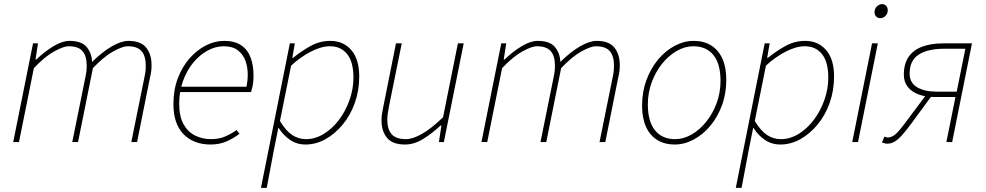

<svg xmlns="http://www.w3.org/2000/svg" viewBox="-20 -688 4774 930"><path d="M44 0 140 -478H164L152 -400H156Q197 -439 239.5 -464.5Q282 -490 316 -490Q376 -490 400.5 -459.5Q425 -429 426 -388Q477 -438 522.5 -464Q568 -490 602 -490Q662 -490 688 -457.5Q714 -425 714 -374Q714 -356 712.5 -343.5Q711 -331 706 -310L644 0H616L678 -306Q683 -329 684.5 -342Q686 -355 686 -370Q686 -417 665.5 -440.5Q645 -464 598 -464Q574 -464 528.5 -439Q483 -414 430 -358L358 0H330L392 -306Q397 -329 398.5 -342Q400 -355 400 -370Q400 -417 379.5 -440.5Q359 -464 312 -464Q288 -464 242.5 -439Q197 -414 144 -358L72 0Z M1000 12Q918 12 869 -38Q820 -88 820 -184Q820 -252 841 -308Q862 -364 897.5 -404.5Q933 -445 976.5 -467.5Q1020 -490 1066 -490Q1117 -490 1148.5 -468.5Q1180 -447 1194 -409Q1208 -371 1208 -322Q1208 -306 1206.5 -291.5Q1205 -277 1202 -264.5Q1199 -252 1196 -242H844L850 -268H1174Q1177 -283 1178.5 -297.5Q1180 -312 1180 -328Q1180 -362 1169 -393Q1158 -424 1132.5 -444Q1107 -464 1064 -464Q1024 -464 985.5 -443Q947 -422 916 -384.5Q885 -347 866.5 -296Q848 -245 848 -186Q848 -123 869.5 -85.5Q891 -48 926 -31Q961 -14 1002 -14Q1040 -14 1069.5 -26.5Q1099 -39 1126 -58L1140 -40Q1113 -19 1078.5 -3.5Q1044 12 1000 12Z M1244 222 1384 -478H1408L1396 -408H1400Q1439 -440 1484 -465Q1529 -490 1580 -490Q1643 -490 1681.5 -445.5Q1720 -401 1720 -318Q1720 -249 1698.5 -189Q1677 -129 1639.5 -84Q1602 -39 1556 -13.5Q1510 12 1460 12Q1417 12 1384 -11Q1351 -34 1330 -68H1328L1306 42L1272 222ZM1462 -14Q1507 -14 1548.5 -39.5Q1590 -65 1622 -107.5Q1654 -150 1673 -203.5Q1692 -257 1692 -312Q1692 -388 1661.5 -426Q1631 -464 1578 -464Q1536 -464 1485 -437.5Q1434 -411 1390 -370L1336 -102Q1365 -54 1395.5 -34Q1426 -14 1462 -14Z M1942 12Q1881 12 1854.5 -20.5Q1828 -53 1828 -104Q1828 -122 1830 -134.5Q1832 -147 1836 -168L1898 -478H1926L1864 -172Q1860 -150 1858 -136.5Q1856 -123 1856 -108Q1856 -62 1877 -38Q1898 -14 1946 -14Q1979 -14 2024 -39.5Q2069 -65 2126 -120L2198 -478H2226L2130 0H2106L2118 -80H2114Q2072 -41 2029 -14.5Q1986 12 1942 12Z M2312 0 2408 -478H2432L2420 -400H2424Q2465 -439 2507.5 -464.5Q2550 -490 2584 -490Q2644 -490 2668.5 -459.5Q2693 -429 2694 -388Q2745 -438 2790.5 -464Q2836 -490 2870 -490Q2930 -490 2956 -457.5Q2982 -425 2982 -374Q2982 -356 2980.5 -343.5Q2979 -331 2974 -310L2912 0H2884L2946 -306Q2951 -329 2952.5 -342Q2954 -355 2954 -370Q2954 -417 2933.5 -440.5Q2913 -464 2866 -464Q2842 -464 2796.5 -439Q2751 -414 2698 -358L2626 0H2598L2660 -306Q2665 -329 2666.5 -342Q2668 -355 2668 -370Q2668 -417 2647.5 -440.5Q2627 -464 2580 -464Q2556 -464 2510.5 -439Q2465 -414 2412 -358L2340 0Z M3248 12Q3199 12 3163.5 -10Q3128 -32 3109 -74Q3090 -116 3090 -176Q3090 -243 3111 -300Q3132 -357 3167.5 -399.5Q3203 -442 3248 -466Q3293 -490 3340 -490Q3389 -490 3424.5 -468Q3460 -446 3479 -404Q3498 -362 3498 -302Q3498 -235 3477 -178Q3456 -121 3420.5 -78.5Q3385 -36 3340 -12Q3295 12 3248 12ZM3250 -14Q3291 -14 3330 -36.5Q3369 -59 3400.5 -98Q3432 -137 3451 -188Q3470 -239 3470 -296Q3470 -379 3435.5 -421.5Q3401 -464 3338 -464Q3298 -464 3258.5 -441.5Q3219 -419 3187.5 -380Q3156 -341 3137 -290Q3118 -239 3118 -182Q3118 -100 3152.5 -57Q3187 -14 3250 -14Z M3544 222 3684 -478H3708L3696 -408H3700Q3739 -440 3784 -465Q3829 -490 3880 -490Q3943 -490 3981.5 -445.5Q4020 -401 4020 -318Q4020 -249 3998.5 -189Q3977 -129 3939.5 -84Q3902 -39 3856 -13.5Q3810 12 3760 12Q3717 12 3684 -11Q3651 -34 3630 -68H3628L3606 42L3572 222ZM3762 -14Q3807 -14 3848.5 -39.5Q3890 -65 3922 -107.5Q3954 -150 3973 -203.5Q3992 -257 3992 -312Q3992 -388 3961.5 -426Q3931 -464 3878 -464Q3836 -464 3785 -437.5Q3734 -411 3690 -370L3636 -102Q3665 -54 3695.5 -34Q3726 -14 3762 -14Z M4108 0 4204 -478H4232L4136 0ZM4244 -600Q4232 -600 4224 -608Q4216 -616 4216 -628Q4216 -646 4227.5 -657Q4239 -668 4252 -668Q4264 -668 4272 -660Q4280 -652 4280 -638Q4280 -622 4269 -611Q4258 -600 4244 -600Z M4564 0 4608 -218H4508Q4463 -218 4429.5 -230.5Q4396 -243 4377 -267Q4358 -291 4358 -326Q4358 -379 4381 -412.5Q4404 -446 4447 -462Q4490 -478 4550 -478H4688L4592 0ZM4518 -244H4614L4656 -452H4556Q4474 -452 4430 -423.5Q4386 -395 4386 -332Q4386 -287 4422 -265.5Q4458 -244 4518 -244ZM4473 -238 4501 -235 4396 -92Q4369 -55 4349 -33Q4329 -11 4312.5 -1.5Q4296 8 4277 8Q4270 8 4262.5 5.5Q4255 3 4252 2L4264 -26Q4269 -25 4272.5 -23.5Q4276 -22 4280 -22Q4298 -22 4316 -36.5Q4334 -51 4370 -100Z"/></svg>

Font: Source Sans 3 ExtraLight
Style: Italic
Weight: 250
Italic angle: -11°
Designer: Paul D. Hunt
Foundry: Adobe
Version: Version 3.046;hotconv 1.0.118;makeotfexe 2.5.65603